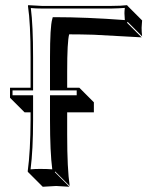

<svg xmlns="http://www.w3.org/2000/svg" viewBox="-20 -668 594 748"><path d="M99.1 -326.2V-444.8Q99.1 -577.6 88.9 -645L89.8 -647.9Q91.8 -647.9 142.1 -645H415Q450.7 -645 475.1 -647.9L477.1 -645L533.7 -588.4Q533.2 -583 532.7 -575.7Q531.7 -564.9 531.7 -559.6Q531.7 -543 533.7 -526.4L477.1 -583L475.1 -579.1L531.7 -522.5Q531.7 -522.5 345.2 -532.7Q293 -534.2 249.5 -534.2Q241.7 -506.3 241.7 -388.7V-326.2H289.1L345.7 -269.5V-230.5H241.7V-143.6Q241.7 -9.8 251.5 56.6L194.8 0L193.8 2.9L250.5 59.6Q248.5 59.6 198.7 56.6L146.5 59.6L89.8 2.9L87.9 0Q98.6 -79.1 99.1 -200.2V-230.5H75.7L19 -287.1V-326.2ZM108.9 -315.9H28.8V-296.9H108.9V-200.2Q108.9 -85 99.1 -8.3Q119.1 -10.3 142.1 -9.8Q165.5 -9.8 183.6 -8.3Q174.8 -75.2 174.8 -200.2V-296.9H278.8V-315.9H174.8V-444.8Q174.8 -564 183.6 -593.8L185.5 -601.1H192.9Q315.9 -601.1 466.3 -589.8Q465.3 -604.5 464.8 -616.2Q464.8 -624.5 466.3 -637.2Q442.4 -635.3 415 -634.8H142.1Q119.1 -634.8 100.1 -636.7Q108.9 -568.8 108.9 -444.8Z"/></svg>

Font: Linux Biolinum Shadow O
Style: Regular
Weight: 400
Designer: Philipp H. Poll
Foundry: Philipp H. Poll
Version: Version 1.0.4